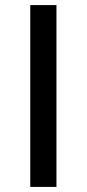

<svg xmlns="http://www.w3.org/2000/svg" viewBox="-20 -735 341 755"><path d="M202 0H99V-715H202Z"/></svg>

Font: Wix Madefor Text Medium
Style: Regular
Weight: 500
Designer: Dalton Maag Ltd
Foundry: Dalton Maag Ltd
Version: Version 3.100